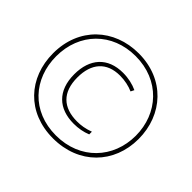

<svg xmlns="http://www.w3.org/2000/svg" viewBox="-165 -937 1160 1160"><g transform="rotate(45 415.0 -357.0)"><path d="M412 8C633 8 781 -146 781 -355C781 -562 637 -722 416 -722C206 -722 49 -577 49 -357C49 -147 191 8 412 8ZM412 -17C206 -17 75 -164 75 -357C75 -555 214 -697 414 -697C620 -697 755 -547 755 -357C755 -166 619 -17 412 -17ZM438 -143C478 -143 516 -150 550 -164V-187C510 -172 476 -167 443 -167C324 -167 256 -230 256 -357C256 -476 316 -547 431 -547C472 -547 512 -538 543 -524L554 -546C520 -562 478 -572 432 -572C301 -572 229 -490 229 -357C229 -216 310 -143 438 -143Z"/></g></svg>

Font: Noto Sans Gurmukhi UI ExtraCondensed Thin
Style: Regular
Weight: 100
Width: 2
Designer: Jelle Bosma - Monotype Design Team
Foundry: Monotype Imaging Inc.
Version: Version 2.004